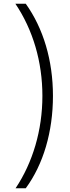

<svg xmlns="http://www.w3.org/2000/svg" viewBox="-20 -852 379 1037"><path d="M64 165H119C214 36 266 -140 266 -334C266 -526 214 -699 119 -832H63C158 -691 209 -518 209 -334C209 -149 157 26 64 165Z"/></svg>

Font: Noto Sans Devanagari UI Light
Style: Regular
Weight: 300
Designer: Jelle Bosma - Monotype Design Team
Foundry: Monotype Imaging Inc.
Version: Version 2.004